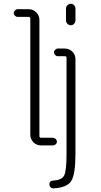

<svg xmlns="http://www.w3.org/2000/svg" viewBox="-20 -780 540 1030"><path d="M334 -734.4Q334 -744.1 341.8 -752Q349.6 -759.8 359.9 -759.8Q370.1 -759.8 377.4 -752.4Q384.8 -745.1 384.8 -734.4V-669.9Q384.8 -660.2 377.4 -652.3Q370.1 -644.5 360.4 -644.5Q349.6 -644.5 341.8 -652.3Q334 -660.2 334 -669.9ZM265.6 188.5Q311.5 186.5 324.2 161.1Q336.9 135.7 336.9 48.8V-469.7Q336.9 -478.5 328.1 -478.5H290Q282.2 -478.5 275.9 -484.9Q269.5 -491.2 269.5 -499Q269.5 -506.8 275.9 -513.2Q282.2 -519.5 290 -519.5H328.1Q351.6 -519.5 368.2 -502.9Q384.8 -486.3 384.8 -462.9V45.9Q384.8 155.3 362.3 190.9Q339.8 226.6 265.6 230.5Q256.8 230.5 251 224.1Q245.1 217.8 245.1 209Q244.1 190.4 265.6 188.5ZM74.2 -689.5Q66.4 -689.5 60.1 -695.8Q53.7 -702.1 53.7 -710Q53.7 -717.8 60.1 -724.1Q66.4 -730.5 74.2 -730.5H134.8Q158.2 -730.5 174.8 -713.4Q191.4 -696.3 191.4 -672.9V-49.8Q191.4 -41 200.2 -41H263.7Q271.5 -41 278.3 -34.7Q285.2 -28.3 285.2 -20Q285.2 -11.7 278.8 -5.9Q272.5 0 263.7 0H199.2Q175.8 0 159.2 -17.1Q142.6 -34.2 142.6 -56.6V-679.7Q142.6 -688.5 133.8 -689.5Z"/></svg>

Font: Rounded-X Mgen+ 1mn light
Style: Regular
Weight: 200
Designer: [Source Han Sans]
Ryoko NISHIZUKA  (kana & ideographs); Paul D. Hunt (Latin, Greek & Cyrillic); Wenlong ZHANG  (bopomofo
Version: Version 1.059.20150602